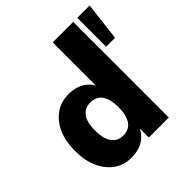

<svg xmlns="http://www.w3.org/2000/svg" viewBox="-191 -848 1001 1001"><g transform="rotate(-45 310.0 -347.0)"><path d="M214 11Q159 11 118 -18Q77 -47 53.5 -99Q30 -151 30 -223Q30 -295 53.5 -346.5Q77 -398 118.5 -427Q160 -456 215 -456Q270 -456 307.5 -430.5Q345 -405 359 -362H348V-705H499V0H352V-85H359Q346 -42 308 -15.5Q270 11 214 11ZM266 -101Q308 -101 330 -132.5Q352 -164 352 -223Q352 -283 330 -314Q308 -345 266 -345Q224 -345 201.5 -314.5Q179 -284 179 -223Q179 -164 201.5 -132.5Q224 -101 266 -101ZM529 -492V-705H620L595 -492Z"/></g></svg>

Font: Nunito Sans 12pt ExtraLight
Style: Weight 830 Width 84 Optical size 12.0 YTLC 445
Weight: 830
Width: 4
Designer: Vernon Adams
Foundry: Vernon Adams
Version: Version 3.101;gftools[0.9.27]